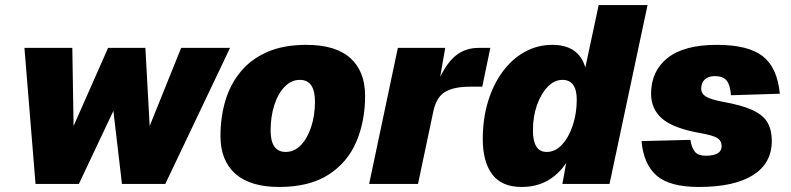

<svg xmlns="http://www.w3.org/2000/svg" viewBox="-20 -730 3140 762"><path d="M121 0 77 -540H267L272 -230L409 -540H557L574 -230L699 -540H893L636 0H464L430 -290L293 0Z M1088 12Q973 12 914 -40.5Q855 -93 855 -190Q855 -265 874.5 -330.5Q894 -396 935.5 -446Q977 -496 1041.5 -524Q1106 -552 1196 -552Q1312 -552 1370.5 -499.5Q1429 -447 1429 -349Q1429 -249 1394 -167Q1359 -85 1283.5 -36.5Q1208 12 1088 12ZM1114 -127Q1148 -127 1174 -154Q1200 -181 1215 -226.5Q1230 -272 1230 -327Q1230 -413 1170 -413Q1136 -413 1109.5 -385.5Q1083 -358 1068.5 -312.5Q1054 -267 1054 -212Q1054 -127 1114 -127Z M1445 0 1559 -540H1747L1727 -425Q1757 -486 1793.5 -513Q1830 -540 1880 -540H1926L1894 -386H1846Q1782 -386 1747 -365.5Q1712 -345 1700 -289L1639 0Z M2050 12Q1971 12 1933.5 -38Q1896 -88 1896 -178Q1896 -258 1916.5 -326Q1937 -394 1974.5 -445Q2012 -496 2062.5 -524Q2113 -552 2172 -552Q2277 -552 2303 -462L2356 -710H2550L2399 0H2212L2227 -83Q2196 -37 2152 -12.5Q2108 12 2050 12ZM2150 -127Q2184 -127 2211 -156.5Q2238 -186 2253.5 -233.5Q2269 -281 2269 -334Q2269 -413 2212 -413Q2180 -413 2153.5 -385.5Q2127 -358 2111 -312.5Q2095 -267 2095 -212Q2095 -172 2108 -149.5Q2121 -127 2150 -127Z M2754 12Q2637 12 2585.5 -33.5Q2534 -79 2526 -170L2720 -175Q2725 -143 2738 -127.5Q2751 -112 2781 -112Q2844 -112 2844 -150Q2844 -171 2827 -182Q2810 -193 2758 -202Q2652 -221 2608 -259Q2564 -297 2564 -358Q2564 -448 2629.5 -500Q2695 -552 2825 -552Q2949 -552 3007 -507Q3065 -462 3075 -358L2881 -352Q2878 -393 2863.5 -410.5Q2849 -428 2817 -428Q2792 -428 2777.5 -415Q2763 -402 2763 -378Q2763 -358 2782 -346.5Q2801 -335 2849 -326Q2922 -313 2964.5 -294Q3007 -275 3025 -245.5Q3043 -216 3043 -170Q3043 -82 2968.5 -35Q2894 12 2754 12Z"/></svg>

Font: Geist Black
Style: Italic
Weight: 900
Italic angle: -12°
Designer: Basement.studio, Andrés Briganti, Mateo Zaragoza
Foundry: Basement.studio, Vercel, Andrés Briganti, Guido Ferreyra, Mateo Zaragoza
Version: Version 1.500; ttfautohint (v1.8.4.7-5d5b)